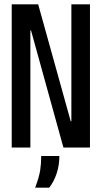

<svg xmlns="http://www.w3.org/2000/svg" viewBox="-20 -680 469 885"><path d="M34 -660H156L306 -121H309V-660H394.7V0H272.3L123 -539.7H120V0H34ZM170 39H253.7Q253.7 82 241 119.8Q228.3 157.7 207 185H142Q160.3 136.7 165.2 105Q170 73.3 170 39Z"/></svg>

Font: Bricolage Grotesque 96pt Condensed ExBd
Style: Regular
Weight: 800
Width: 3
Designer: Mathieu Triay
Foundry: Atelier Triay
Version: Version 1.001;Glyphs 3.2 (3207)